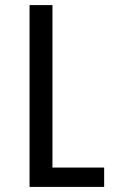

<svg xmlns="http://www.w3.org/2000/svg" viewBox="-20 -734 452 754"><path d="M96 0V-714H186V-76H389V0Z"/></svg>

Font: Noto Sans Living
Style: Regular
Weight: 400
Designer: Monotype Design Team
Foundry: Monotype Imaging Inc.
Version: Version 2.013; ttfautohint (v1.8.4.7-5d5b)